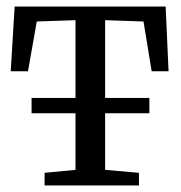

<svg xmlns="http://www.w3.org/2000/svg" viewBox="-20 -570 555 590"><path d="M439 -269V-222H303V-48L407 -39V0H117V-39L212 -48V-222H77V-269H212V-508L93 -504L66 -351H13L25 -550H489L498 -351H446L421 -504L303 -508V-269Z"/></svg>

Font: Aikya Medium
Style: Regular
Weight: 500
Designer: Neelakash Kshetrimayum (Latin subset based on Merriweather by Eben Sorkin)
Foundry: Brand New Type
Version: Version 1.00 b005